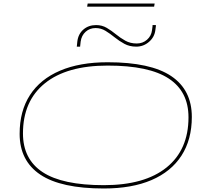

<svg xmlns="http://www.w3.org/2000/svg" viewBox="-20 -1065 1182 1095"><path d="M572 10Q328 10 210 -69Q92 -148 92 -302Q92 -432 151 -523Q210 -614 322.5 -662Q435 -710 594 -710Q839 -710 956.5 -631Q1074 -552 1074 -398Q1074 -269 1015 -177.5Q956 -86 844 -38Q732 10 572 10ZM572 -9Q805 -9 930 -110Q1055 -211 1055 -396Q1055 -543 942.5 -617Q830 -691 594 -691Q361 -691 236 -590Q111 -489 111 -304Q111 -157 223.5 -83Q336 -9 572 -9ZM440 -828Q436 -791 435 -782Q434 -773 434.5 -778.5Q435 -784 436 -792.5Q437 -801 437 -799H418Q419 -810 421 -828Q426 -871 455.5 -896.5Q485 -922 528 -922Q562 -922 589 -906Q616 -890 641 -869.5Q666 -849 694.5 -833Q723 -817 760 -817Q794 -817 818.5 -838.5Q843 -860 847 -893Q850 -914 850 -916Q850 -918 850 -922H869Q869 -918 869 -916Q869 -914 866 -893Q861 -853 829.5 -826Q798 -799 757 -799Q719 -799 689.5 -815Q660 -831 634 -852Q608 -873 582 -889Q556 -905 525 -905Q492 -905 468.5 -884Q445 -863 440 -828ZM418 -799Q416 -779 415.5 -777Q415 -775 416 -781Q417 -787 417.5 -793.5Q418 -800 418 -799ZM477 -1027 480 -1045H862L859 -1027Z"/></svg>

Font: Georama Extra Expanded Thin
Style: Italic
Weight: 100
Width: 8
Italic angle: -9°
Designer: Jean-Baptiste Levee
Foundry: Production Type
Version: Version 1.000